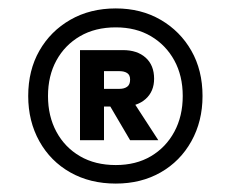

<svg xmlns="http://www.w3.org/2000/svg" viewBox="-20 -732 548 456"><path d="M255 -296Q194 -296 147 -322.5Q100 -349 73.5 -396.5Q47 -444 47 -504Q47 -565 73.5 -611.5Q100 -658 147 -685Q194 -712 255 -712Q315 -712 361.5 -685Q408 -658 434.5 -611.5Q461 -565 461 -504Q461 -444 434.5 -396.5Q408 -349 361.5 -322.5Q315 -296 255 -296ZM289 -399 232 -496H293L356 -399ZM255 -340Q303 -340 338.5 -361Q374 -382 394 -419Q414 -456 414 -504Q414 -552 394 -588.5Q374 -625 338.5 -646Q303 -667 255 -667Q206 -667 170 -646Q134 -625 114 -588.5Q94 -552 94 -504Q94 -456 114 -419Q134 -382 170 -361Q206 -340 255 -340ZM170 -399V-613H272Q306 -613 326 -595Q346 -577 346 -545Q346 -515 326 -497Q306 -479 272 -479H227V-399ZM227 -521H264Q275 -521 282 -526Q289 -531 289 -543Q289 -554 282 -558.5Q275 -563 264 -563H227Z"/></svg>

Font: DM Sans 9pt SemiBold
Style: Regular
Weight: 600
Version: Version 4.004;gftools[0.9.30]